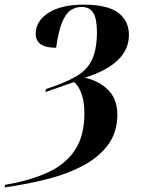

<svg xmlns="http://www.w3.org/2000/svg" viewBox="-99 -568 612 828"><path d="M-77 229Q30 211 106.5 176Q183 141 224 79.5Q265 18 265 -80Q265 -126 253 -162Q241 -198 220 -214L97 -171L99 -184Q180 -210 228.5 -238Q277 -266 298 -311Q319 -356 319 -430Q319 -488 303 -513Q287 -538 253 -538Q227 -538 205.5 -523.5Q184 -509 168.5 -471Q153 -433 143 -362Q55 -362 55 -422Q55 -478 110.5 -513Q166 -548 261 -548Q365 -548 411 -513Q457 -478 457 -417Q457 -293 267 -233Q329 -219 368 -179.5Q407 -140 407 -73Q407 0 369.5 53Q332 106 265 143Q198 180 110 203Q22 226 -79 240Z"/></svg>

Font: Noto Serif Display SemiCondensed
Style: Bold Italic
Weight: 700
Width: 4
Italic angle: -12°
Designer: Monotype Design Team
Foundry: Monotype Imaging Inc.
Version: Version 2.009